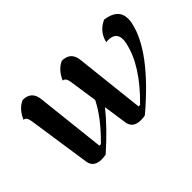

<svg xmlns="http://www.w3.org/2000/svg" viewBox="-85 -689 930 930"><g transform="rotate(-45 380.0 -224.5)"><path d="M451.2 12.7Q396 12.7 389.6 -34.7L372.1 -155.3Q310.1 -77.1 212.4 9.3Q200.2 12.7 182.6 12.7Q127.4 12.7 121.1 -34.7L73.2 -358.9Q68.4 -390.6 49.8 -390.6Q72.3 -443.4 114.7 -461.9Q175.3 -461.9 181.6 -400.4L221.2 -42.5H231.4Q321.3 -129.9 363.3 -213.4L341.8 -358.9Q336.9 -390.6 318.4 -390.6Q340.8 -443.4 383.3 -461.9Q443.8 -461.9 450.2 -400.4L489.7 -42.5H500Q637.2 -176.3 663.6 -301.3Q666.5 -314.9 666.5 -326.2Q666.5 -374.5 610.8 -374.5Q605.5 -374.5 599.1 -372.6Q611.8 -432.1 668.9 -458Q754.9 -446.8 754.9 -377.9Q754.9 -364.7 751.5 -349.1Q718.3 -191.9 481 9.3Q468.8 12.7 451.2 12.7Z"/></g></svg>

Font: Balgruf
Style: Italic
Weight: 500
Italic angle: -12°
Designer: Paul James Miller
Foundry: High-Logic / Made with FontCreator
Version: Version 1.201;March 28, 2021;FontCreator 13.0.0.2683 64-bit